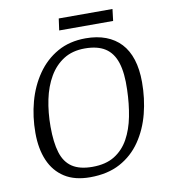

<svg xmlns="http://www.w3.org/2000/svg" viewBox="-87 -852 822 936"><g transform="rotate(-10 324.5 -383.5)"><path d="M284 11Q208 11 158 -21Q108 -53 83 -111Q58 -169 58 -248Q58 -328 78 -401.5Q98 -475 138.5 -533.5Q179 -592 239 -626Q299 -660 379 -660Q435 -660 478.5 -643.5Q522 -627 552 -595Q582 -563 597.5 -514.5Q613 -466 613 -402Q613 -321 594 -247Q575 -173 535 -114.5Q495 -56 433 -22.5Q371 11 284 11ZM304 -37Q370 -37 413.5 -64Q457 -91 483 -138Q509 -185 521 -246.5Q533 -308 535 -378Q538 -460 521.5 -511.5Q505 -563 467 -587.5Q429 -612 366 -612Q305 -612 261.5 -584.5Q218 -557 190 -509Q162 -461 149 -398.5Q136 -336 136 -265Q136 -187 151.5 -136.5Q167 -86 204 -61.5Q241 -37 304 -37ZM259 -720 267 -778H533L526 -720Z"/></g></svg>

Font: Faustina Light
Style: Italic
Weight: 300
Italic angle: -8°
Designer: Alfonso Garcia
Foundry: http://www.omnibus-type.com
Version: Version 1.200